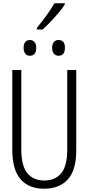

<svg xmlns="http://www.w3.org/2000/svg" viewBox="-20 -1141 540 1171"><path d="M250 10Q155 10 105 -48.5Q55 -107 55 -228V-714H110V-231Q110 -130 146.5 -85Q183 -40 251 -40Q316 -40 353 -84Q390 -128 390 -228V-714H445V-225Q445 -102 393 -46Q341 10 250 10ZM337 -801Q319 -801 308.5 -814Q298 -827 298 -850Q298 -872 308.5 -884.5Q319 -897 337 -897Q376 -897 376 -850Q376 -801 337 -801ZM162 -801Q144 -801 134 -814Q124 -827 124 -850Q124 -872 134 -884.5Q144 -897 162 -897Q180 -897 190.5 -884.5Q201 -872 201 -850Q201 -801 162 -801ZM205 -971Q236 -1009 264 -1047.5Q292 -1086 312 -1121H375V-1113Q360 -1090 336.5 -1062Q313 -1034 287 -1007Q261 -980 240 -961H205Z"/></svg>

Font: Noto Sans Mono ExtraCondensed Light
Style: Regular
Weight: 300
Width: 2
Designer: Monotype Design Team
Foundry: Monotype Imaging Inc.
Version: Version 2.014; ttfautohint (v1.8.4.7-5d5b)